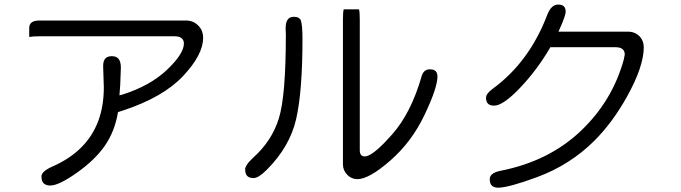

<svg xmlns="http://www.w3.org/2000/svg" viewBox="-20 -785 3040 857"><path d="M451.2 -524.9Q440.4 -514.2 440.4 -490.2L443.4 -394.5Q443.4 -227.5 342.8 -127Q292 -76.2 215.8 -42.5Q165 -20.5 165 2.9Q165 28.3 180.2 37.1Q189.5 43 205.1 43Q242.2 43 322.8 -13.7Q404.3 -71.3 448 -134.5Q491.7 -197.8 505.9 -280.3L506.8 -284.7L528.3 -291.5Q708 -350.6 797.4 -445.8Q886.7 -541 886.7 -616.2Q886.7 -647 868.2 -667.5Q865.2 -670.4 863.8 -671.9Q842.3 -693.4 810.5 -693.4H156.2Q129.4 -693.4 118.7 -682.6Q110.4 -674.3 110.4 -659.2V-620.1Q126.5 -623 156.2 -623H760.7Q782.2 -623 792.5 -612.8Q800.8 -604.5 800.8 -590.8Q800.8 -544.9 724.6 -472.7Q648.9 -401.4 526.4 -362.8L513.2 -359.4L516.6 -405.8L519.5 -483.4Q519.5 -512.2 507.3 -524.4Q497.6 -534.2 479 -534.2Q460.4 -534.2 451.2 -524.9Z M1320.8 -698.2Q1312 -710 1292.5 -710Q1275.9 -710 1267.1 -701.2Q1254.9 -689 1254.9 -659.2L1255.9 -629.9Q1255.9 -356.4 1224.6 -256.3Q1193.4 -155.3 1108.9 -80.1Q1088.9 -61.5 1080.6 -47.4Q1074.2 -36.6 1074.2 -29.3Q1074.2 -8.8 1083.5 0.5Q1092.8 9.8 1112.3 9.8Q1133.8 9.8 1170.9 -27.3Q1273.9 -130.4 1302 -254.2Q1330.1 -377.9 1330.1 -609.4Q1330.1 -674.3 1322.8 -693.8Q1321.8 -696.8 1320.8 -698.2ZM1514.2 -743.2Q1510.7 -732.4 1510.7 -696.3V-50.8Q1510.7 -24.4 1530.8 -3.9Q1549.8 14.6 1575.2 14.6Q1627.4 14.6 1722.2 -68.4Q1817.9 -151.9 1875 -272.5Q1903.8 -332.5 1918.2 -375.7Q1932.6 -418.9 1932.6 -443.4Q1932.6 -464.8 1918.5 -471.7Q1911.1 -475.6 1898.4 -475.6Q1872.1 -475.6 1862.8 -447.3Q1814.9 -279.8 1729.5 -184.1Q1658.7 -104 1622.1 -89.8Q1614.3 -86.9 1607.4 -86.9Q1598.1 -86.9 1592.8 -92.3Q1585.9 -99.1 1585.9 -113.3V-696.3Q1585.9 -732.4 1582.5 -743.2Z M2504.9 -732.4Q2504.9 -748.5 2497.1 -756.3Q2488.8 -764.6 2470.7 -764.6Q2455.1 -764.6 2443.4 -752.9Q2431.6 -741.2 2423.3 -720.2Q2342.8 -508.3 2179.7 -389.2Q2149.4 -366.7 2149.4 -349.6Q2149.4 -331.1 2158.2 -322.3Q2167 -313.5 2185.5 -313.5Q2225.6 -313.5 2301 -392.6Q2376.5 -471.7 2434.6 -570.8L2436.5 -574.2H2727.5Q2759.3 -574.2 2766.6 -554.2Q2768.6 -548.3 2768.6 -542V-541.5L2764.6 -520.5Q2713.9 -334.5 2571.5 -199.7Q2429.2 -64.9 2213.4 -22.5Q2186 -17.1 2174.3 -5.4Q2166 2.9 2166 14.6Q2166 34.2 2175.3 43.5Q2184.6 52.7 2204.1 52.7Q2249.5 52.7 2377.9 5.4Q2525.4 -49.3 2633.3 -157.2Q2713.9 -237.8 2778.3 -353Q2853.5 -488.3 2853.5 -574.2Q2853.5 -601.1 2836.9 -620.6Q2815.4 -643.6 2784.2 -643.6H2472.7Q2492.7 -688 2498.8 -706.5Q2504.9 -725.1 2504.9 -732.4Z"/></svg>

Font: YuPearl-Light
Style: Light
Weight: 300
Designer: Max Yao
Foundry: Max-Everyday
Version: Version 1.011; ttfautohint (v1.8.3)